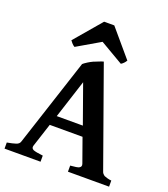

<svg xmlns="http://www.w3.org/2000/svg" viewBox="-152 -959 933 1067"><g transform="rotate(20 314.0 -426.0)"><path d="M474.1 -692.9Q466.3 -680.7 460.9 -675.8Q452.1 -667 445.8 -664.1L309.1 -744.1L171.9 -664.1Q166 -667 157.2 -675.8Q155.3 -677.7 152.6 -680.9Q149.9 -684.1 147.5 -687.5Q145 -690.9 143.1 -692.9L278.8 -852.1H338.9ZM365.2 -269 284.2 -496.1 210.9 -269ZM190.9 -210 145 -68.8Q141.1 -53.7 155.8 -46.9Q169.9 -41 212.9 -36.1V0H0V-36.1Q33.2 -42 50.8 -47.9Q69.8 -53.7 74.2 -68.8L244.1 -588.9Q250 -594.7 269 -606.9Q283.2 -615.7 296.9 -622.1Q299.8 -623 310.3 -627.4Q320.8 -631.8 326.2 -633.8Q329.1 -634.8 334.5 -637Q339.8 -639.2 344.5 -640.6Q349.1 -642.1 353 -643.1L558.1 -68.8Q561 -60.1 564 -57.1Q568.8 -51.3 575.2 -46.9Q579.1 -44.9 592 -41Q605 -37.1 618.2 -36.1V0H375V-36.1Q417 -39.1 426.8 -44.9Q440.9 -52.7 435.1 -68.8L384.8 -210Z"/></g></svg>

Font: Gentium Basic
Style: Bold
Weight: 700
Designer: J. Victor Gaultney and Annie Olsen
Foundry: SIL International
Version: Version 1.100